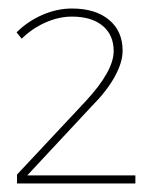

<svg xmlns="http://www.w3.org/2000/svg" viewBox="-20 -791 363 451"><path d="M247 -671Q247 -709 221 -730.5Q195 -752 149 -752Q118 -752 86.5 -738Q55 -724 31 -700L19 -715Q45 -741 79.5 -756Q114 -771 149 -771Q204 -771 236 -744.5Q268 -718 268 -672Q268 -644 249 -610Q230 -576 195 -541L44 -379H298V-360H20V-381L181 -553Q247 -624 247 -671Z"/></svg>

Font: Gontserrat Thin
Style: Regular
Weight: 250
Designer: Julieta Ulanovsky
Foundry: Julieta Ulanovsky
Version: Version 6.001